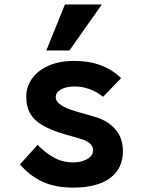

<svg xmlns="http://www.w3.org/2000/svg" viewBox="-20 -829 640 856"><path d="M69 -96 147.5 -183Q183 -147 221.2 -126Q259.5 -105 307 -105Q343 -105 369 -120Q395 -135 395 -159.5Q395 -176.5 382.2 -188Q369.5 -199.5 351.8 -205.8Q334 -212 302 -221Q225.5 -241 181.2 -264Q137 -287 117 -319Q97 -351 97 -398Q97 -440.5 121.5 -476.8Q146 -513 194.5 -535.2Q243 -557.5 311.5 -557.5Q441 -557.5 520 -480.5L439.5 -397.5Q412.5 -419.5 379.8 -431.5Q347 -443.5 315 -443.5Q275 -443.5 251.8 -430.2Q228.5 -417 228.5 -396Q228.5 -377.5 248 -363.5Q267.5 -349.5 295.2 -340Q323 -330.5 365.5 -319Q401 -309 413 -305Q466 -287 497 -249.5Q528 -212 528 -154.5Q528 -77.5 470.5 -35Q413 7.5 305 7.5Q229 7.5 172 -17.8Q115 -43 69 -96ZM186.5 -604 269.5 -809H434L289.5 -604Z"/></svg>

Font: JuliaMono ExtraBold
Style: Regular
Weight: 800
Monospace: yes
Designer: cormullion
Foundry: corm
Version: Version 0.055; ttfautohint (v1.8.4)